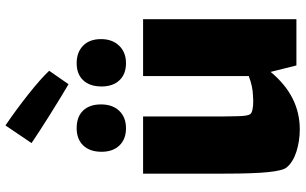

<svg xmlns="http://www.w3.org/2000/svg" viewBox="-222 -820 1090 685"><g transform="rotate(-90 322.5 -478.0)"><path d="M596 -512V35H431L408 -57Q322 47 203 47Q161 47 123.5 35Q86 23 67 0Q56 -13 50.5 -65Q45 -117 45 -224V-512H249V-227Q249 -203 250 -171Q251 -139 257 -130Q265 -119 305 -119L324 -120Q357 -121 393 -135V-512ZM207 -573Q168 -573 145.5 -596.5Q123 -620 123 -660Q123 -702 145.5 -725.5Q168 -749 207 -749Q248 -749 270 -726Q292 -703 292 -662Q292 -621 269 -597Q246 -573 207 -573ZM439 -573Q400 -573 378 -596.5Q356 -620 356 -660Q356 -702 378 -725.5Q400 -749 439 -749Q478 -749 501.5 -726Q525 -703 525 -662Q525 -622 501.5 -597.5Q478 -573 439 -573ZM364 -778Q318 -805 255 -844.5Q192 -884 154 -910L217 -1003Q273 -965 328.5 -921Q384 -877 412 -847Z"/></g></svg>

Font: Lalezar
Style: Regular
Weight: 400
Designer: Borna Izadpanah
Foundry: Borna Izadpanah
Version: Version 1.003;November 28, 2018;FontCreator 11.5.0.2421 64-b